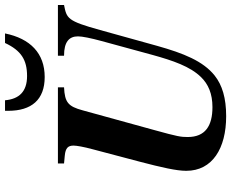

<svg xmlns="http://www.w3.org/2000/svg" viewBox="-100 -826 943 784"><g transform="rotate(-90 372.0 -433.5)"><path d="M589 -885C558 -819 520 -795 454 -795C390 -795 360 -828 355 -885H312V-872C312 -777 357 -723 450 -723C547 -723 607 -782 628 -885ZM642 -497C679 -631 689 -633 744 -644V-669H537V-644C594 -644 616 -623 616 -587C616 -570 609 -535 597 -491L540 -282C517 -199 493 -129 450 -85C421 -55 382 -38 327 -38C251 -38 205 -67 205 -139C205 -167 207 -180 233 -274L314 -568C330 -627 346 -641 408 -644V-669H97V-644L129 -641C161 -638 170 -627 170 -605C170 -593 165 -564 155 -527L104 -334C81 -246 67 -185 67 -145C67 -38 159 18 290 18C364 18 417 2 456 -29C515 -76 547 -156 577 -263Z"/></g></svg>

Font: XITS
Style: Bold Italic
Weight: 700
Italic angle: -16.33°
Designer: MicroPress Inc., with final additions and corrections provided by Coen Hoffman, Elsevier (retired)
Version: Version 1.302